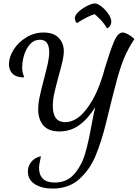

<svg xmlns="http://www.w3.org/2000/svg" viewBox="-20 -909 801 1116"><path d="M142 88Q142 56 162 31.5Q182 7 218 -1Q207 49 207 67Q207 108 229.5 130Q252 152 298 152Q370 152 413 101Q456 50 475.5 -18Q495 -86 513 -187Q527 -263 534 -287Q492 -219 441 -182Q390 -145 325 -145Q262 -145 232 -180Q202 -215 202 -273Q202 -306 210 -344.5Q218 -383 235 -447Q250 -504 258 -540.5Q266 -577 266 -606Q266 -678 212 -678Q178 -678 155 -652.5Q132 -627 120.5 -589.5Q109 -552 109 -515Q109 -500 111.5 -489Q114 -478 121 -459Q75 -459 53.5 -480Q32 -501 32 -536Q32 -577 59 -620Q86 -663 132.5 -691.5Q179 -720 234 -720Q291 -720 321 -689Q351 -658 351 -610Q351 -589 344.5 -559Q338 -529 323 -475Q305 -409 296 -369Q287 -329 287 -293Q287 -199 358 -199Q422 -199 477 -267.5Q532 -336 567 -439Q573 -455 580 -479Q587 -503 590 -515Q621 -616 643 -668Q665 -720 693 -720Q705 -720 724.5 -709.5Q744 -699 761 -682Q724 -625 703 -575.5Q682 -526 661 -450Q640 -374 596 -193Q569 -84 535.5 -3.5Q502 77 441 132Q380 187 286 187Q222 187 182 161Q142 135 142 88ZM530 -827Q484 -812 428 -775Q421 -779 418 -787.5Q415 -796 415 -803Q415 -821 437 -841Q459 -861 487.5 -875Q516 -889 531 -889Q547 -889 570 -871Q593 -853 610 -828Q627 -803 627 -783Q627 -772 621 -761Q615 -750 602 -744Q588 -769 571.5 -787Q555 -805 530 -827Z"/></svg>

Font: Dancing Script
Style: Bold
Weight: 700
Designer: Pablo Impallari
Foundry: Pablo Impallari
Version: Version 2.000